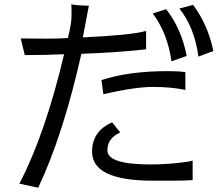

<svg xmlns="http://www.w3.org/2000/svg" viewBox="-20 -851 1040 899"><path d="M882 -8V-99L861 -94Q771 -81 684 -81Q483 -81 483 -147Q482 -203 543 -231L505 -278Q411 -237 411 -141Q411 -5 695 -5Q728 -5 792 -5Q856 -5 882 -8ZM848 -430V-513Q819 -518 768 -518Q582 -518 455 -476L464 -410Q612 -444 696 -444Q781 -444 848 -430ZM71 9 159 28Q276 -220 361 -599Q528 -605 664 -620V-706Q590 -686 368 -676L396 -824Q330 -826 314 -831Q315 -815 315 -778Q315 -741 298 -673Q263 -670 194 -670Q125 -670 77 -671L96 -593Q186 -593 280 -597Q193 -227 71 9ZM695 -788Q764 -697 783 -564L854 -589Q830 -716 758 -808ZM884 -828 820 -811Q891 -722 909 -586L979 -612Q953 -737 884 -828Z"/></svg>

Font: Sawarabi Gothic
Style: Regular
Weight: 400
Designer: mshio (mshio@users.sourceforge.jp)
Version: Version 20141215